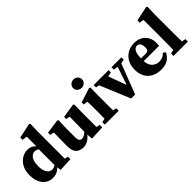

<svg xmlns="http://www.w3.org/2000/svg" viewBox="124 -1650 2586 2586"><g transform="rotate(-45 1416.5 -357.0)"><path d="M198 -239Q198 -157 227 -114.5Q256 -72 302 -72Q336 -72 364 -95V-393Q337 -414 305 -414Q259 -414 228.5 -371Q198 -328 198 -239ZM377 11 369 -46Q311 15 228 15Q172 15 126.5 -14Q81 -43 55 -99.5Q29 -156 29 -237Q29 -319 60.5 -377.5Q92 -436 142.5 -467.5Q193 -499 249 -499Q288 -499 317 -485.5Q346 -472 370 -446V-629L300 -639V-682L511 -727L527 -716L523 -576V-56L572 -47V0Z M973 11 967 -73Q935 -31 894.5 -8Q854 15 806 15Q742 15 702.5 -25.5Q663 -66 664 -165L668 -409L610 -422V-464L814 -493L830 -482L825 -343V-164Q825 -118 839.5 -99.5Q854 -81 879 -81Q900 -81 922.5 -94.5Q945 -108 965 -127L969 -410L914 -422V-461L1113 -493L1129 -482L1126 -343V-57L1178 -46V1Z M1228 0V-47L1282 -59Q1283 -95 1283 -137Q1283 -179 1283 -210V-258Q1283 -299 1282.5 -326.5Q1282 -354 1280 -384L1219 -393V-432L1428 -499L1445 -488L1442 -343V-210Q1442 -179 1442 -136.5Q1442 -94 1443 -57L1493 -47V0ZM1359 -570Q1324 -570 1299 -592.5Q1274 -615 1274 -649Q1274 -684 1299 -706.5Q1324 -729 1359 -729Q1394 -729 1418.5 -706.5Q1443 -684 1443 -649Q1443 -615 1418.5 -592.5Q1394 -570 1359 -570Z M1838 -439V-483H2027V-439L1969 -428L1804 2H1728L1548 -429L1499 -439V-483H1783V-439L1720 -426L1814 -170L1901 -427Z M2284 -447Q2253 -447 2229.5 -412.5Q2206 -378 2203 -286H2288Q2326 -286 2338 -300.5Q2350 -315 2350 -349Q2350 -401 2331 -424Q2312 -447 2284 -447ZM2291 15Q2216 15 2158.5 -14Q2101 -43 2068 -99Q2035 -155 2035 -236Q2035 -319 2068 -378Q2101 -437 2157.5 -468Q2214 -499 2284 -499Q2351 -499 2399 -471.5Q2447 -444 2473 -396.5Q2499 -349 2499 -288Q2499 -258 2493 -234H2203Q2209 -155 2250.5 -117.5Q2292 -80 2347 -80Q2420 -80 2466 -133L2500 -105Q2468 -46 2419 -15.5Q2370 15 2291 15Z M2536 0V-47L2592 -59Q2593 -97 2593.5 -135Q2594 -173 2594 -210V-629L2531 -639V-682L2741 -727L2757 -716L2753 -576V-210Q2753 -172 2753.5 -134Q2754 -96 2755 -58L2810 -47V0Z"/></g></svg>

Font: Source Serif 4
Style: Bold
Weight: 700
Designer: Frank Grießhammer
Foundry: Adobe
Version: Version 4.005;hotconv 1.1.0;makeotfexe 2.6.0